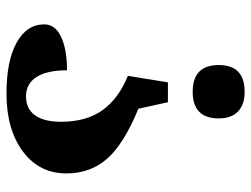

<svg xmlns="http://www.w3.org/2000/svg" viewBox="-111 -653 772 590"><g transform="rotate(-90 275.0 -358.0)"><path d="M37.1 -540Q37.1 -623.5 104.7 -673.8Q172.4 -724.1 282.2 -724.1Q382.3 -724.1 438.7 -693.1Q495.1 -662.1 495.1 -607.9Q495.1 -574.2 456.5 -556.2Q418 -538.1 354 -538.1Q354 -599.6 333.3 -631.8Q312.5 -664.1 273.9 -664.1Q235.4 -664.1 215.6 -636.2Q195.8 -608.4 195.8 -556.2Q195.8 -479.5 231 -429.7Q266.1 -379.9 336.9 -351.1L316.9 -228H255.9L235.8 -318.8Q127.4 -363.3 82.3 -414.8Q37.1 -466.3 37.1 -540ZM370.1 -71.8Q370.1 7.8 288.1 7.8Q248.5 7.8 227.3 -12.7Q206.1 -33.2 206.1 -71.8Q206.1 -151.9 288.1 -151.9Q370.1 -151.9 370.1 -71.8Z"/></g></svg>

Font: Sahl Naskh
Style: Bold
Weight: 700
Designer: Pascal Zoghbi
Version: Version 1.001